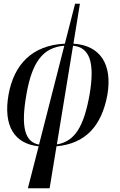

<svg xmlns="http://www.w3.org/2000/svg" viewBox="-20 -780 645 1033"><path d="M130 233H247L284 7C440 -7 527 -102 558 -271C585 -432 521 -536 375 -545L410 -760H384L329 -545C153 -537 55 -433 26 -271C-4 -101 59 -6 188 7ZM462 -271C431 -99 383 -19 286 -3L373 -534C463 -525 491 -444 462 -271ZM122 -271C152 -445 210 -525 326 -534L190 -2C114 -16 91 -95 122 -271Z"/></svg>

Font: Noto Serif Display ExtraCondensed Medium
Style: Italic
Weight: 500
Width: 2
Italic angle: -12°
Designer: Monotype Design Team
Foundry: Monotype Imaging Inc.
Version: Version 2.009